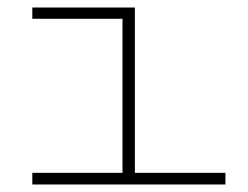

<svg xmlns="http://www.w3.org/2000/svg" viewBox="-20 -491 659 511"><path d="M580 -31V0H66V-31H306V-441H66V-471H339V-31Z"/></svg>

Font: BioRhyme Expanded ExtraLight
Style: Regular
Weight: 275
Width: 7
Designer: Aoife Mooney
Foundry: Aoife Mooney Type
Version: Version 1.000